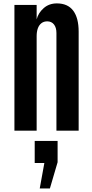

<svg xmlns="http://www.w3.org/2000/svg" viewBox="-20 -761 538 1118"><path d="M64 0V-732.4H193.4V-648.4Q203.1 -686 234.4 -713.6Q265.6 -741.2 311 -741.2Q374.5 -741.2 406.2 -699Q438 -656.7 438 -576.7V0H308.6V-568.8Q308.6 -600.6 294.2 -618.7Q279.8 -636.7 254.9 -636.7Q234.9 -636.7 220.9 -625.7Q207 -614.7 200.2 -595.5Q193.4 -576.2 193.4 -550.3V0ZM211.4 336.4 238.3 188H182.1V59.6H315.4V183.6L270.5 336.4Z"/></svg>

Font: Antonio
Style: Bold
Weight: 700
Designer: Vernon Adams
Foundry: Vernon Adams
Version: Version 1.002